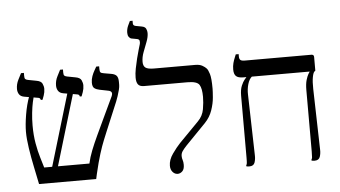

<svg xmlns="http://www.w3.org/2000/svg" viewBox="-54 -892 1760 994"><g transform="rotate(-5 826.0 -395.0)"><path d="M111 0Q103 -40 92.5 -90Q82 -140 74.5 -189.5Q67 -239 67 -275Q67 -312 75.5 -363.5Q84 -415 100 -458L123 -454Q121 -448 116 -425Q111 -402 107.5 -370Q104 -338 104 -305Q104 -254 111.5 -211.5Q119 -169 129 -136.5Q139 -104 145 -83H380Q387 -115 400.5 -149.5Q414 -184 433 -224.5Q452 -265 475 -314L525 -420Q531 -434 526.5 -441Q522 -448 511 -450L466 -459Q450 -462 439.5 -469.5Q429 -477 429 -499Q429 -516 435 -532.5Q441 -549 448.5 -561.5Q456 -574 459 -580H474V-566Q474 -553 478 -548.5Q482 -544 496 -542L531 -536Q551 -533 560 -523.5Q569 -514 569 -491V-475Q569 -465 565 -449Q561 -433 555.5 -417Q550 -401 546 -391L482 -238Q476 -223 465 -196.5Q454 -170 441 -128.5Q428 -87 414 -27L408 0ZM171 -31 311 -499H341L201 -31ZM158 -433Q157 -438 154.5 -441Q152 -444 146 -445L75 -457Q56 -460 48 -472Q40 -484 40 -500Q40 -525 51.5 -547.5Q63 -570 68 -580H83V-564Q83 -552 87 -548Q91 -544 101 -542L143 -534Q168 -530 174.5 -516Q181 -502 181 -489Q181 -471 175 -454.5Q169 -438 167 -433ZM361 -433Q360 -438 357.5 -441Q355 -444 349 -445L278 -457Q259 -460 251 -472Q243 -484 243 -500Q243 -525 254.5 -547.5Q266 -570 271 -580H286V-564Q286 -552 290 -548Q294 -544 304 -542L346 -534Q371 -530 377.5 -516Q384 -502 384 -489Q384 -471 378 -454.5Q372 -438 370 -433Z M831 10Q816 10 805 -2.5Q794 -15 794 -35Q794 -66 816 -97Q838 -128 857 -148L958 -251Q984 -277 990 -312Q996 -347 996 -376Q996 -419 984 -438.5Q972 -458 922 -458H697Q675 -458 666 -469.5Q657 -481 657 -505Q657 -526 662 -552Q667 -578 673.5 -604Q680 -630 686 -650Q692 -670 694 -677Q696 -685 694.5 -693.5Q693 -702 680 -704L653 -709Q645 -711 639.5 -719Q634 -727 634 -740Q634 -760 642.5 -778Q651 -796 653 -800H667V-786Q667 -775 680 -772L712 -766Q729 -763 734 -752Q739 -741 739 -730Q739 -710 729.5 -685Q720 -660 710 -634Q700 -608 700 -583Q700 -562 712 -553Q724 -544 756 -544H970Q993 -544 1007 -536Q1021 -528 1028 -520Q1035 -513 1042 -490.5Q1049 -468 1049 -414Q1049 -400 1046.5 -368.5Q1044 -337 1032 -302Q1020 -267 993 -239L890 -133Q873 -115 866 -104Q859 -93 859 -80Q859 -69 862.5 -59Q866 -49 866 -34Q866 -11 855 -0.5Q844 10 831 10Z M1543 4Q1539 4 1534.5 3.5Q1530 3 1527 2V-3Q1530 -7 1531 -14Q1532 -21 1532 -45V-364Q1532 -396 1538 -416Q1544 -436 1550 -446Q1556 -456 1557 -457V-458H1213Q1186 -458 1175 -468.5Q1164 -479 1164 -503Q1164 -521 1168 -536Q1172 -551 1177 -562.5Q1182 -574 1184 -580H1199V-568Q1199 -555 1205 -549.5Q1211 -544 1228 -544H1574Q1587 -544 1587 -531V-460L1583 -457Q1576 -452 1571.5 -428Q1567 -404 1568 -367L1576 -52Q1577 -31 1571 -13.5Q1565 4 1543 4ZM1204 4Q1200 4 1195.5 3.5Q1191 3 1188 2V-3Q1191 -7 1192 -14Q1193 -21 1193 -45V-364Q1193 -396 1201.5 -416Q1210 -436 1218.5 -446Q1227 -456 1228 -457V-484H1258V-459Q1243 -447 1235.5 -421Q1228 -395 1229 -367L1237 -52Q1238 -31 1232 -13.5Q1226 4 1204 4Z"/></g></svg>

Font: Frank Ruhl Libre Light
Style: Regular
Weight: 300
Designer: Yanek Iontef
Foundry: Fontef
Version: Version 6.003;gftools[0.9.30]